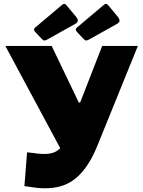

<svg xmlns="http://www.w3.org/2000/svg" viewBox="-20 -983 749 1007"><path d="M108 -7 122 -184 151 -181Q207 -172 240.5 -177.5Q274 -183 295 -205Q316 -227 331 -267L516 -742H703L490 -217Q436 -84 355.5 -32Q275 20 142 -2ZM314 -172 8 -742H251L391 -450Q396 -438 403 -451L456 -438ZM329 -955 379 -895Q387 -885 388 -875.5Q389 -866 375 -858L232 -778Q220 -771 214 -770.5Q208 -770 200 -778L167 -813Q152 -828 164 -838L305 -957Q318 -969 329 -955ZM548 -955 598 -895Q606 -885 607 -875.5Q608 -866 594 -858L451 -778Q439 -771 433 -770.5Q427 -770 419 -778L386 -813Q371 -828 383 -838L524 -957Q537 -969 548 -955Z"/></svg>

Font: Libre Franklin Black
Style: Regular
Weight: 900
Designer: Pablo Impallari, Rodrigo Fuenzalida, Nhung Nguyen
Foundry: Impallari Type
Version: Version 3.000